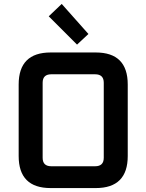

<svg xmlns="http://www.w3.org/2000/svg" viewBox="-20 -957 745 977"><path d="M75 -163V-527Q75 -690 238 -690H467Q630 -690 630 -527V-163Q630 0 467 0H238Q75 0 75 -163ZM197 -154Q197 -111 241 -111H464Q508 -111 508 -154V-536Q508 -579 464 -579H241Q197 -579 197 -536ZM228 -874 294 -937 430 -784 372 -730Z"/></svg>

Font: Oxanium ExtraLight SemiBold
Style: Regular
Weight: 600
Version: Version 2.000